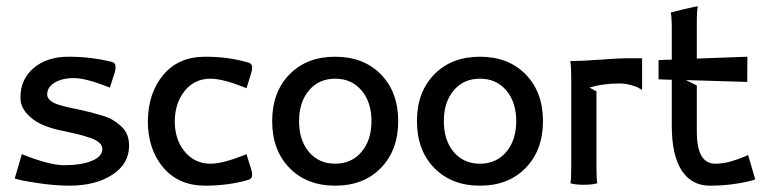

<svg xmlns="http://www.w3.org/2000/svg" viewBox="-20 -585 2454 610"><path d="M44.9 -274.9Q44.9 -333.5 87.2 -369.1Q129.4 -404.8 198.2 -404.8Q269.5 -404.8 335.9 -388.2Q347.2 -385.3 347.2 -371.6Q347.2 -364.3 344.7 -355.5L329.1 -306.6Q253.4 -336.9 214.8 -336.9Q176.8 -336.9 153.3 -322.3Q129.9 -307.6 129.9 -285.2Q129.9 -277.3 135 -271Q140.1 -264.6 147.2 -260.3Q154.3 -255.9 168 -251.7Q181.6 -247.6 192.1 -245.1Q202.6 -242.7 221.7 -238.8Q229.5 -237.3 233.4 -236.3Q257.3 -231 270.8 -227.5Q284.2 -224.1 305.7 -217.5Q327.1 -210.9 339.6 -203.1Q352.1 -195.3 365 -183.8Q377.9 -172.4 384 -156.7Q390.1 -141.1 390.1 -122.1Q390.1 -64.5 336.9 -29.8Q283.7 4.9 200.2 4.9Q153.8 4.9 97.7 -3.7Q41.5 -12.2 26.9 -18.1L49.3 -95.2Q137.2 -60.1 183.6 -60.1Q236.8 -60.1 271 -73.7Q305.2 -87.4 305.2 -111.8Q305.2 -122.6 295.7 -131.3Q286.1 -140.1 267.1 -146.7Q248 -153.3 229.2 -158Q210.4 -162.6 183.1 -168.5Q181.2 -168.9 179.9 -169.2Q178.7 -169.4 176.8 -169.7Q174.8 -169.9 173.3 -170.4Q138.7 -177.7 111.1 -190.4Q83.5 -203.1 64.2 -225.3Q44.9 -247.6 44.9 -274.9ZM26.9 -18.1Z M449.7 -200.2Q450.7 -290 499 -347.4Q547.4 -404.8 631.8 -404.8Q706.1 -404.8 769.5 -386.2Q781.2 -382.8 781.2 -369.6Q781.2 -364.3 778.3 -353.5L763.2 -304.7Q689 -335 648.9 -335Q598.6 -335 567.4 -296.9Q536.1 -258.8 535.2 -200.2Q535.2 -141.6 566.9 -103.3Q598.6 -64.9 648.9 -64.9Q689 -64.9 763.2 -95.2L778.3 -46.4Q781.2 -35.6 781.2 -30.3Q781.2 -17.1 769.5 -13.7Q706.1 4.9 631.8 4.9Q547.4 4.9 498.5 -53Q449.7 -110.8 449.7 -200.2Z M930.2 -200.2Q930.2 -139.2 961.7 -102.1Q993.2 -64.9 1044.9 -64.9Q1096.7 -64.9 1128.4 -102.3Q1160.2 -139.6 1160.2 -200.2Q1160.2 -260.7 1128.4 -297.9Q1096.7 -335 1044.9 -335Q993.2 -335 961.7 -297.9Q930.2 -260.7 930.2 -200.2ZM899.7 -51.5Q844.7 -107.9 844.7 -200.2Q844.7 -292.5 899.7 -348.6Q954.6 -404.8 1044.9 -404.8Q1135.3 -404.8 1190.2 -348.6Q1245.1 -292.5 1245.1 -200.2Q1245.1 -107.9 1190.2 -51.5Q1135.3 4.9 1044.9 4.9Q954.6 4.9 899.7 -51.5Z M1390.1 -200.2Q1390.1 -139.2 1421.6 -102.1Q1453.1 -64.9 1504.9 -64.9Q1556.6 -64.9 1588.4 -102.3Q1620.1 -139.6 1620.1 -200.2Q1620.1 -260.7 1588.4 -297.9Q1556.6 -335 1504.9 -335Q1453.1 -335 1421.6 -297.9Q1390.1 -260.7 1390.1 -200.2ZM1359.6 -51.5Q1304.7 -107.9 1304.7 -200.2Q1304.7 -292.5 1359.6 -348.6Q1414.6 -404.8 1504.9 -404.8Q1595.2 -404.8 1650.1 -348.6Q1705.1 -292.5 1705.1 -200.2Q1705.1 -107.9 1650.1 -51.5Q1595.2 4.9 1504.9 4.9Q1414.6 4.9 1359.6 -51.5Z M1794.9 -58.1V-336.9Q1794.9 -371.6 1792 -391.1H1794.4Q1827.6 -391.1 1887.7 -395.5Q1947.8 -399.9 1969.7 -399.9H2020V-301.8L2018.1 -299.8Q2007.3 -308.6 1986.6 -314.2Q1965.8 -319.8 1949.7 -319.8Q1894.5 -319.8 1853 -306.6L1875 -294.9V-58.1Q1875 -11.7 1877.9 -2.9Q1863.3 2 1835 2Q1806.6 2 1792 -2.9Q1794.9 -11.7 1794.9 -58.1Z M2114.3 -185.1V-331.5L2072.3 -333V-394Q2079.6 -394.5 2093.5 -395Q2107.4 -395.5 2114.3 -395.5V-490.2Q2114.3 -534.7 2110.8 -544.9Q2118.2 -547.4 2155 -556.2Q2191.9 -564.9 2197.3 -564.9Q2193.8 -554.7 2193.8 -509.8V-398.9L2354.5 -404.8L2354 -324.7L2159.2 -330.6L2193.8 -313.5V-169.9Q2193.8 -115.2 2208.5 -90.1Q2223.1 -64.9 2252.9 -64.9Q2259.3 -64.9 2265.6 -65.4Q2272 -65.9 2278.6 -67.1Q2285.2 -68.4 2290 -69.1Q2294.9 -69.8 2302.2 -72.3Q2309.6 -74.7 2313.2 -75.7Q2316.9 -76.7 2325 -79.6Q2333 -82.5 2335.4 -83.5Q2337.9 -84.5 2346.7 -88.1Q2355.5 -91.8 2356.9 -92.3L2379.4 -15.1Q2363.8 -8.8 2323 -2Q2282.2 4.9 2235.8 4.9Q2176.8 4.9 2145.5 -43.7Q2114.3 -92.3 2114.3 -185.1Z"/></svg>

Font: Nikodecs
Style: Medium
Weight: 500
Version: Version 0.29